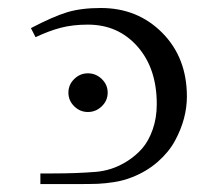

<svg xmlns="http://www.w3.org/2000/svg" viewBox="-20 -465 531 485"><path d="M58.1 -394Q114.3 -423.3 149.7 -434.1Q185.1 -444.8 234.9 -444.8Q327.6 -444.8 389.9 -382.1Q452.1 -319.3 452.1 -221.2Q452.1 -193.8 444.8 -166Q437.5 -138.2 422.1 -109.6Q406.7 -81.1 378.7 -56.4Q350.6 -31.7 313 -17.1Q292 -8.8 268.8 -5.1Q245.6 -1.5 227.1 -0.7Q208.5 0 167 0H82V-26.9H113.8Q172.9 -26.9 221.2 -30.8Q240.7 -32.2 260.7 -38.6Q280.8 -44.9 302 -58.3Q323.2 -71.8 339.4 -90.3Q355.5 -108.9 365.7 -137.9Q376 -167 376 -202.1Q376 -292.5 327.1 -347.7Q278.3 -402.8 202.1 -402.8Q164.1 -402.8 134 -395Q104 -387.2 69.8 -371.1ZM167.5 -196.5Q152.8 -210.9 152.8 -231Q152.8 -251 167.5 -265.4Q182.1 -279.8 202.1 -279.8Q222.2 -279.8 237.1 -265.4Q252 -251 252 -231Q252 -210.9 237.1 -196.5Q222.2 -182.1 202.1 -182.1Q182.1 -182.1 167.5 -196.5Z"/></svg>

Font: Dehuti Alt
Style: Book
Weight: 400
Version: Version 1.2